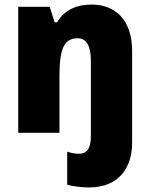

<svg xmlns="http://www.w3.org/2000/svg" viewBox="-20 -583 658 843"><path d="M371 240C508 240 560 146 560 45V-360C560 -497 485 -563 382 -563C318 -563 262 -540 231 -485H220L198 -553H60V0H241V-246C241 -367 260 -415 321 -415C360 -415 379 -381 379 -316V15C379 74 357 92 328 92C309 92 295 89 275 83V228C302 236 342 240 371 240Z"/></svg>

Font: Noto Sans Thai Looped SemiCondensed Black
Style: Regular
Weight: 900
Width: 4
Designer: Sasikarn Vongin, Ben Mitchell
Foundry: The Fontpad Ltd
Version: Version 1.001